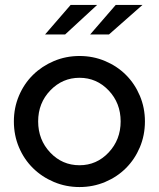

<svg xmlns="http://www.w3.org/2000/svg" viewBox="-20 -745 641 775"><path d="M36 0ZM36 -255Q36 -310 56.5 -358.5Q77 -407 113 -442.5Q149 -478 197.5 -498.5Q246 -519 301 -519Q356 -519 404.5 -498.5Q453 -478 488.5 -442.5Q524 -407 544.5 -358.5Q565 -310 565 -255Q565 -199 544.5 -150.5Q524 -102 488.5 -66.5Q453 -31 404.5 -10.5Q356 10 301 10Q246 10 197.5 -10.5Q149 -31 113 -66.5Q77 -102 56.5 -150.5Q36 -199 36 -255ZM301 -78Q370 -78 418.5 -129.5Q467 -181 467 -255Q467 -329 418.5 -380Q370 -431 301 -431Q232 -431 183 -380Q134 -329 134 -255Q134 -181 182.5 -129.5Q231 -78 301 -78ZM265 -725H372L243 -606H162ZM447 -725H555L420 -606H344Z"/></svg>

Font: Red Hat Display Medium
Style: Regular
Weight: 500
Designer: Pentagram / MCKL
Foundry: Pentagram / MCKL
Version: Version 1.005; Red Hat Display Medium